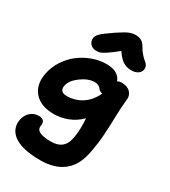

<svg xmlns="http://www.w3.org/2000/svg" viewBox="-245 -886 1139 1285"><g transform="rotate(30 324.0 -244.0)"><path d="M235.8 -543Q208.5 -543 191.7 -560.8Q174.8 -578.6 176.8 -605Q178.2 -623.5 197 -643.1Q215.8 -662.6 282.2 -708Q324.7 -735.4 339.1 -743.9Q353.5 -752.4 373 -759.8Q392.6 -767.1 412.1 -767.1Q442.9 -767.1 461.2 -755.9Q479.5 -744.6 493.2 -719.2Q507.3 -693.8 525.9 -673.8Q544.4 -653.8 556.2 -645Q567.9 -636.2 574.7 -623Q581.5 -609.9 578.1 -592.8Q574.7 -571.8 554.4 -559.3Q534.2 -546.9 506.8 -546.9Q469.2 -546.9 441.9 -564Q414.6 -581.1 383.8 -626Q335.9 -586.9 306.6 -568.1Q277.3 -549.3 265.4 -546.1Q253.4 -543 235.8 -543ZM279.8 278.8Q240.7 278.8 207.5 275.1Q174.3 271.5 149.4 265.1Q124.5 258.8 104.5 249.5Q84.5 240.2 71 230Q57.6 219.7 47.9 207.5Q38.1 195.3 33 183.3Q27.8 171.4 25.4 158.4Q22.9 145.5 23.4 134.3Q23.9 123 25.9 111.8Q34.2 72.8 60.8 49.3Q87.4 25.9 124 25.9Q151.9 25.9 161.9 39.6Q171.9 53.2 168 73.2Q164.6 92.3 172.4 105.5Q180.2 118.7 206.8 126.7Q233.4 134.8 279.8 134.8Q378.4 134.8 397 43.9Q405.8 1.5 406.7 -42Q407.7 -85.4 404.8 -118.2Q361.8 -74.7 308.6 -54.4Q255.4 -34.2 204.1 -34.2Q100.6 -34.2 51.3 -91.6Q2 -148.9 20 -241.2Q31.2 -297.4 63.2 -346.4Q95.2 -395.5 139.2 -429Q183.1 -462.4 236.3 -481.7Q289.6 -501 342.8 -501Q393.1 -501 422.1 -483.2Q451.2 -465.3 460.9 -435.1Q472.7 -443.8 492.2 -443.8Q537.1 -443.8 560.1 -419.9Q583 -396 579.1 -363.8Q571.8 -302.7 570.3 -229.5Q568.8 -156.2 564.2 -84.5Q559.6 -12.7 543 69.8Q522.5 174.3 455.6 226.6Q388.7 278.8 279.8 278.8ZM169.9 -234.9Q160.6 -182.1 217.8 -182.1Q281.7 -182.1 334.2 -216.3Q386.7 -250.5 416 -315.9Q404.3 -316.4 395.5 -322.8Q386.7 -329.1 381.6 -336.7Q376.5 -344.2 364.5 -350.6Q352.5 -356.9 335.9 -356.9Q286.1 -356.9 232.7 -317.9Q179.2 -278.8 169.9 -234.9Z"/></g></svg>

Font: Shantell Sans Bouncy
Style: Bold Italic
Weight: 700
Italic angle: -11.31°
Designer: Stephen Nixon, Anya Danilova, Shantell Martin
Foundry: Arrow Type
Version: Version 1.006;[9816181b4]